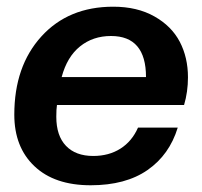

<svg xmlns="http://www.w3.org/2000/svg" viewBox="-20 -546 607 576"><path d="M252 9.8Q143.6 9.8 83.3 -47.4Q22.9 -104.5 22.9 -202.1Q22.9 -347.2 104 -436.5Q185.1 -525.9 319.8 -525.9Q391.6 -525.9 443.1 -496.8Q494.6 -467.8 519.3 -420.7Q543.9 -373.5 543.9 -314Q543.9 -270.5 532.2 -231H150.9Q148.9 -218.8 148.9 -195.8Q148.9 -138.7 178 -108.4Q207 -78.1 259.8 -78.1Q306.6 -78.1 341.3 -100.1Q376 -122.1 394 -163.1H513.2Q488.3 -81.5 422.6 -35.9Q356.9 9.8 252 9.8ZM313 -438Q258.8 -438 220 -406.7Q181.2 -375.5 165 -314.9H418Q418 -438 313 -438Z"/></svg>

Font: Creato Display
Style: Bold Italic
Weight: 700
Italic angle: -10°
Version: Version 1.000